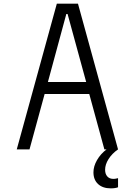

<svg xmlns="http://www.w3.org/2000/svg" viewBox="-20 -820 740 1054"><path d="M72 0 292 -800H408L628 0H553L470 -304H225L142 0ZM344 -743 243 -370H453L351 -743ZM588 214Q544 214 518.5 190.5Q493 167 493 126Q493 93 512.5 59Q532 25 565 0L595 -2L628 0Q595 23 576 53Q557 83 557 112Q557 135 569 148.5Q581 162 602 162Q611 162 617 160.5Q623 159 628 158V208Q613 214 588 214Z"/></svg>

Font: Martian Mono ExtraLight
Style: Regular
Weight: 200
Monospace: yes
Designer: Roman Shamin
Foundry: Evil Martians
Version: Version 1.000; ttfautohint (v1.8.4.7-5d5b)